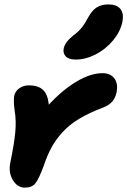

<svg xmlns="http://www.w3.org/2000/svg" viewBox="-20 -799 581 877"><path d="M326.2 -526.9Q294.9 -526.9 280.8 -541Q266.6 -555.2 271 -578.1Q277.3 -606.9 314 -636.2Q338.9 -654.8 353.5 -673.1Q368.2 -691.4 383.8 -721.2Q401.9 -753.4 423.3 -766.1Q444.8 -778.8 475.1 -778.8Q513.2 -778.8 529.8 -758.3Q546.4 -737.8 539.1 -699.2Q529.8 -654.3 496.1 -614Q462.4 -573.7 416.5 -550.3Q370.6 -526.9 326.2 -526.9ZM94.2 58.1Q60.1 58.1 39.1 24.2Q18.1 -9.8 26.9 -55.2Q44.9 -142.1 49.8 -195.1Q54.7 -248 46.9 -293.9Q41 -336.9 44.9 -360.8Q49.3 -382.3 68.1 -395.8Q86.9 -409.2 111.8 -409.2Q153.8 -409.2 176 -388.9Q198.2 -368.7 203.1 -320.8Q265.6 -388.7 330.1 -426.8Q394.5 -464.8 448.2 -464.8Q484.4 -464.8 502.4 -440.9Q520.5 -417 512.2 -376Q507.3 -353 493.4 -335.9Q479.5 -318.8 449.2 -307.1Q387.2 -283.7 342.8 -257.1Q298.3 -230.5 267.6 -197.3Q236.8 -164.1 216.8 -128.2Q196.8 -92.3 180.2 -43Q157.7 18.6 141.6 38.3Q125.5 58.1 94.2 58.1Z"/></svg>

Font: Shantell Sans Irregular Bouncy
Style: Bold Italic
Weight: 700
Italic angle: -11.31°
Designer: Stephen Nixon, Anya Danilova, Shantell Martin
Foundry: Arrow Type
Version: Version 1.006;[9816181b4]